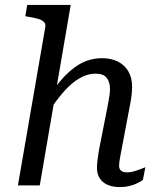

<svg xmlns="http://www.w3.org/2000/svg" viewBox="-20 -755 647 782"><path d="M53 0H142L268 -735H91L83 -689L94 -687Q120 -683 136 -678Q152 -673 159.5 -665Q167 -657 164 -642ZM478 -161 509 -325Q514 -349 516 -368.5Q518 -388 518 -401Q518 -438 503 -464Q488 -490 460.5 -504Q433 -518 396 -518Q345 -518 303 -493Q261 -468 223.5 -422.5Q186 -377 148 -315L172 -290Q208 -346 240.5 -382.5Q273 -419 305 -437Q337 -455 369 -455Q401 -455 414.5 -438Q428 -421 428 -392Q428 -380 425.5 -363.5Q423 -347 418 -321L390 -179Q384 -150 381 -130.5Q378 -111 376.5 -97.5Q375 -84 375 -71Q375 -45 387 -27.5Q399 -10 420 -1.5Q441 7 468 7Q488 7 505.5 3Q523 -1 537.5 -8Q552 -15 562 -22L572 -74Q567 -72 554.5 -67Q542 -62 527 -57.5Q512 -53 497 -53Q481 -53 473 -60Q465 -67 465 -80Q465 -87 466.5 -98Q468 -109 471 -124.5Q474 -140 478 -161Z"/></svg>

Font: Roboto Serif 20pt
Style: Italic
Weight: 400
Italic angle: -10°
Designer: Greg Gazdowicz
Foundry: Commercial Type
Version: Version 1.008